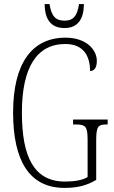

<svg xmlns="http://www.w3.org/2000/svg" viewBox="-20 -908 556 938"><path d="M295 -771C361 -771 389 -815 390 -888H366C357 -826 335 -807 295 -807C253 -807 231 -828 222 -888H198C199 -814 228 -771 295 -771ZM295 10C359 10 404 -2 450 -29V-223C450 -292 460 -300 502 -300H506V-324H337V-300H347C397 -300 408 -292 408 -225V-43C384 -28 344 -21 298 -21C146 -21 87 -141 87 -358C87 -579 160 -693 299 -693C390 -693 420 -632 420 -561C440 -561 453 -576 453 -611C453 -664 403 -724 300 -724C138 -724 44 -601 44 -358C44 -124 123 10 295 10Z"/></svg>

Font: Noto Serif Devanagari ExtraCondensed ExtraLight
Style: Regular
Weight: 200
Width: 2
Designer: Universal Thirst, Indian Type Foundry and the Monotype Design Team
Foundry: Monotype Imaging Inc.
Version: Version 2.004